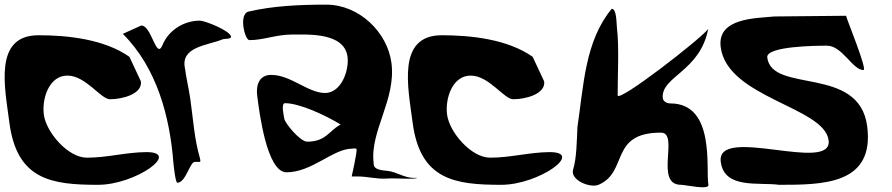

<svg xmlns="http://www.w3.org/2000/svg" viewBox="-31 -797 3845 828"><path d="M527.1 -552C418.6 -628.5 259.2 -645 135.2 -645C-60.5 -645 -9.7 -417.9 9.2 -270C41 -21.5 190.6 0 391.7 0C553.7 0 753.1 -142.4 598.7 -141C511.2 -140.2 432.1 -117 343.7 -117C261.7 -117 167.7 -227.2 158 -303C149 -373.2 181.4 -471 259.5 -471C339.4 -471 403 -369 443.5 -369C494.9 -369 583.7 -390.8 576.7 -446Z M498.7 -651C646.7 -503.5 701.5 -291.5 716.7 -96C717.7 -83.5 725.5 -9 733.8 -9C770.4 -9 787.7 -99 809.3 -99H830.3C835.6 -99 831.7 -111.5 831.4 -114C806.5 -198.9 801.9 -286 789.4 -372C783.3 -414.1 771.8 -462.6 766.9 -501C745.4 -596.7 866 -600.8 927.8 -627C937.4 -631.1 966.7 -627.4 965.3 -639C962 -664.4 853.1 -708 830.4 -708C759.2 -707.5 695.3 -664.9 669.9 -603C642.4 -536.2 623.9 -687 578.1 -687Z M1438.1 -260C1388.8 -234.6 1375.5 -186 1293.6 -186C1263.8 -186 1197.4 -265.4 1194.8 -286C1193.4 -296.6 1179.7 -352 1198.3 -352C1262 -352 1376.2 -298.1 1438.1 -260ZM1040.8 -747C997.1 -736.7 1024.6 -624 1044.5 -624C1106.1 -624 1159.9 -648 1227.5 -648C1296.1 -648 1454.2 -658.1 1467.7 -552C1475.2 -494 1441.1 -396 1370.7 -396C1297.5 -396 1222.9 -474 1138.7 -474C1087.7 -474 1072.1 -431.7 1078.2 -384C1086.9 -316.2 1119 -54 1204.4 -54C1315.3 -54 1404.9 -156 1488.4 -156C1488.4 -156 1505.9 -159.5 1506.8 -153C1508.7 -137.9 1485.7 -36 1485.7 -36H1512.7C1553.9 -36 1594.8 -23.9 1636.9 -27C1672.4 -29.7 1757.8 -22 1768.5 -30H1750.5C1714.5 -30 1678.2 -55.5 1641.7 -60C1620.7 -62.6 1578.4 -62.5 1580.5 -93C1562.8 -230.8 1677.6 -365.8 1657.2 -525C1640.3 -657.3 1518.4 -777 1376 -777C1262.7 -777 1146.6 -771.9 1040.8 -747Z M2266.1 -552C2157.6 -628.5 1998.2 -645 1874.2 -645C1678.5 -645 1729.3 -417.9 1748.2 -270C1780 -21.5 1929.6 0 2130.7 0C2292.7 0 2492.1 -142.4 2337.7 -141C2250.2 -140.2 2171.1 -117 2082.7 -117C2000.7 -117 1906.7 -227.2 1897 -303C1888 -373.2 1920.4 -471 1998.5 -471C2078.4 -471 2142 -369 2182.5 -369C2233.9 -369 2322.7 -390.8 2315.7 -446Z M2860.1 -351C2843.8 -351 2828.2 -360.3 2827.1 -375C2820.2 -468 2987.6 -488 3023.1 -672C2989.7 -628 2632.8 -351.4 2632.7 -386C2632.4 -470.9 2639.4 -596.7 2629.7 -675C2627.1 -696.2 2629.2 -759 2607 -759C2491.4 -619.7 2485.8 -426.5 2459.2 -249C2456.3 -188.5 2455.8 -115 2440.6 -66C2426.6 -20.8 2513 15 2550 0C2680 -55 2595.6 -225 2819.3 -225C2900.6 -225 2788.6 0 2906 0C2924.5 0 3028.8 23.8 3024 0C3011.5 -62.6 3056.7 -351 2860.1 -351Z M3617.7 -729 3309.1 -726C3230.2 -718 3060.8 -720.8 3077 -594C3105 -375 3524 -336.3 3542.4 -192C3561 -46.5 3056.7 -260.3 3077.3 -99C3092.5 19.3 3240.8 -12 3329 0C3518.4 0 3740.9 -1 3708.8 -252C3674.8 -517.6 3297.9 -391.5 3277.8 -549C3271.4 -598.4 3492.5 -600 3535.2 -600C3601.9 -600 3645.4 -495 3692.7 -495C3710.8 -495 3619.3 -716.5 3617.7 -729Z"/></svg>

Font: Rocketfuel
Style: Regular
Weight: 400
Designer: Mew Too
Foundry: Cannot Into Space Fonts.
Version: Version 0.27